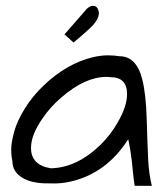

<svg xmlns="http://www.w3.org/2000/svg" viewBox="-20 -629 549 644"><path d="M410.2 -162.1Q336.9 -46.9 214.8 -19.5Q186.5 -13.7 163.6 -13.7Q140.6 -13.7 125.5 -14.2Q110.4 -14.6 91.8 -18.6Q73.2 -22.5 57.6 -31.2Q21.5 -51.8 21.5 -88.9Q17.6 -106.4 17.6 -128.4Q17.6 -150.4 27.3 -186.5Q37.1 -222.7 63 -264.6Q88.9 -306.6 126 -341.8Q203.1 -416 293 -437.5Q319.3 -443.4 341.3 -443.4Q363.3 -443.4 380.9 -440.4Q437.5 -440.4 457 -363.3Q469.7 -314.5 472.2 -227.1Q474.6 -139.6 477.1 -92.3Q479.5 -44.9 489.3 -5.9H431.6Q427.7 -32.2 425.8 -52.7Q423.8 -73.2 421.9 -90.8Q417 -131.8 410.2 -162.1ZM406.2 -313.5Q406.2 -370.1 350.6 -370.1Q343.8 -371.1 336.9 -371.1Q265.6 -371.1 186.5 -302.7Q149.4 -271.5 123 -232.4Q84 -176.8 84 -132.8Q84 -75.2 150.4 -64.5Q238.3 -66.4 318.4 -144.5Q352.5 -178.7 375 -218.8Q406.2 -272.5 406.2 -313.5ZM263.7 -590.8Q277.3 -609.4 293 -609.4Q302.7 -609.4 307.6 -600.1Q312.5 -590.8 311.5 -582Q310.5 -573.2 306.6 -565.4Q302.7 -557.6 293.9 -546.9Q277.3 -528.3 226.6 -486.3L196.3 -513.7Z"/></svg>

Font: Architects Daughter
Style: Regular
Weight: 400
Designer: Kimberly Geswein
Foundry: Kimberly Geswein
Version: Version 1.003 2010